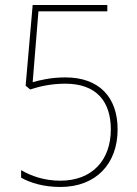

<svg xmlns="http://www.w3.org/2000/svg" viewBox="-20 -734 545 764"><path d="M240 -426C182 -426 139 -415 110 -407L133 -689H407V-714H110L82 -393L100 -378C140 -391 185 -401 240 -401C363 -401 421 -331 421 -219C421 -97 347 -15 220 -15C156 -15 103 -34 64 -57V-27C101 -6 155 10 220 10C362 10 448 -82 448 -219C448 -347 375 -426 240 -426Z"/></svg>

Font: Noto Sans Gujarati UI SemiCondensed Thin
Style: Regular
Weight: 100
Width: 4
Designer: Jelle Bosma - Monotype Design Team, Universal Thirst
Foundry: Monotype Imaging Inc.
Version: Version 2.106